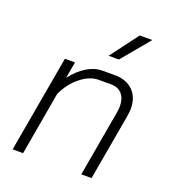

<svg xmlns="http://www.w3.org/2000/svg" viewBox="-133 -829 832 930"><g transform="rotate(20 282.5 -364.5)"><path d="M126 -499H178L163 -414Q197 -459 237 -483Q277 -507 316 -507H381Q440 -507 474.5 -473Q509 -439 509 -380Q509 -369 505 -341L445 0H392L452 -342Q455 -359 455 -374Q455 -413 435 -436Q415 -459 379 -459H314Q269 -459 222.5 -422Q176 -385 149 -326L92 0H38ZM428 -729H493L373 -585H320Z"/></g></svg>

Font: Bai Jamjuree Light
Style: Italic
Weight: 300
Italic angle: -10°
Version: Version 1.000; ttfautohint (v1.6)